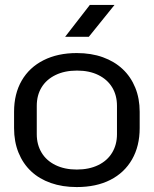

<svg xmlns="http://www.w3.org/2000/svg" viewBox="-20 -749 623 778"><path d="M291 9Q233 9 186 -7.5Q139 -24 106 -55Q73 -86 55 -130.5Q37 -175 37 -230V-296Q37 -369 68 -422.5Q99 -476 156.5 -505Q214 -534 291 -534Q350 -534 397 -517Q444 -500 477 -469Q510 -438 528 -394Q546 -350 546 -296V-230Q546 -157 515 -103Q484 -49 427 -20Q370 9 291 9ZM291 -62Q341 -62 378 -80Q415 -98 434.5 -130.5Q454 -163 454 -205V-320Q454 -363 434.5 -395Q415 -427 378.5 -445Q342 -463 292 -463Q242 -463 205 -445Q168 -427 148.5 -395Q129 -363 129 -320V-205Q129 -163 148.5 -130.5Q168 -98 205 -80Q242 -62 291 -62ZM244 -600 344 -729H444L340 -600Z"/></svg>

Font: Hubot Sans Condensed ExtraLight
Style: Regular
Weight: 400
Version: Version 2.000